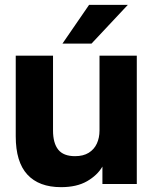

<svg xmlns="http://www.w3.org/2000/svg" viewBox="-20 -760 635 793"><path d="M232 13Q141 13 93 -39Q45 -91 45 -197V-530H199V-221Q199 -169 220.5 -142Q242 -115 290 -115Q324 -115 346.5 -129Q369 -143 380 -167Q391 -191 391 -221V-530H545V0H403V-72Q382 -36 339.5 -11.5Q297 13 232 13ZM238 -580 348 -740H508L358 -580Z"/></svg>

Font: Golos Text
Style: Bold
Weight: 700
Designer: A.Korolkova, Vitaly Kuzmin
Foundry: ParaType Ltd
Version: Version 2.004